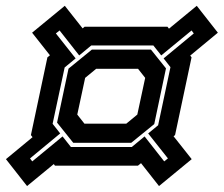

<svg xmlns="http://www.w3.org/2000/svg" viewBox="-67 -630 753 646"><path d="M24 -4 -47 -94.5 42.5 -168.5 37 -175.5 92.5 -437 101 -444 41 -520 151 -610.5 211 -534.5 217.5 -540H496.5L501.5 -533.5L595 -610.5L666 -520L573 -443L577.5 -437L522 -175.5L517 -171.5L578 -94.5L468 -4L407.5 -81L397 -72.5H118L114 -78ZM217 -214H358L395 -244.5L421.5 -368L397.5 -398.5H256.5L219.5 -368L193 -244.5ZM41.5 -87 143.5 -171 171.5 -135.5H376.5L419.5 -171L485.5 -87L498 -97L431.5 -181L465 -208.5L506.5 -404L483.5 -433.5L585 -517.5L577.5 -527.5L475.5 -443.5L449 -477H240L199.5 -443.5L133.5 -527.5L121 -517.5L187.5 -433.5L150.5 -403L110 -213.5L135.5 -181L34 -97ZM179.5 -149.5 125 -217.5 163.5 -399 242 -463H441L491.5 -400L452 -212.5L374.5 -149.5Z"/></svg>

Font: Tourney
Style: Bold Italic
Weight: 700
Italic angle: -12°
Version: Version 1.015